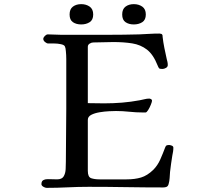

<svg xmlns="http://www.w3.org/2000/svg" viewBox="-20 -902 1040 927"><path d="M817 -189Q817 -179 815.5 -169.5Q814 -160 812 -151Q809 -131 806 -111.5Q803 -92 801 -72Q800 -57 799 -42Q798 -27 794 -13Q791 -3 784.5 0Q778 3 768 3Q678 3 588 1.5Q498 0 408 0Q357 0 306.5 2.5Q256 5 205 5Q198 5 189 -0.5Q180 -6 180 -13Q180 -30 193 -34Q199 -37 211.5 -37Q224 -37 237 -36.5Q250 -36 255 -36Q279 -36 287.5 -50.5Q296 -65 297 -85.5Q298 -106 298 -122Q298 -187 299 -250.5Q300 -314 300 -378V-578Q300 -597 300 -616.5Q300 -636 298 -655Q297 -671 293 -678.5Q289 -686 272 -689Q258 -692 243 -692Q228 -692 213 -692Q206 -692 197.5 -699Q189 -706 189 -714Q189 -721 196.5 -728.5Q204 -736 211 -736Q227 -736 243 -735Q259 -734 275 -734H501Q539 -734 577 -734.5Q615 -735 652 -736Q677 -737 701 -738.5Q725 -740 750 -740Q754 -740 758.5 -738.5Q763 -737 764 -733Q765 -732 765 -729.5Q765 -727 765 -725Q768 -698 773.5 -671Q779 -644 785 -617Q787 -610 788.5 -603Q790 -596 790 -588Q790 -579 781 -574Q772 -569 764 -569Q751 -569 748 -572.5Q745 -576 741 -586Q720 -639 689.5 -662.5Q659 -686 618.5 -692.5Q578 -699 527 -699Q503 -699 479 -698Q455 -697 430 -697Q422 -697 413 -691.5Q404 -686 404 -676V-404Q424 -404 444 -403.5Q464 -403 483 -403Q527 -403 569.5 -406.5Q612 -410 655 -418Q667 -420 678 -423Q689 -426 701 -426Q704 -426 709 -423.5Q714 -421 714 -416Q714 -411 708.5 -397Q703 -383 695.5 -371Q688 -359 683 -359H669Q637 -359 604.5 -362.5Q572 -366 540 -366Q529 -366 507 -365Q485 -364 461 -360Q437 -356 420.5 -347.5Q404 -339 404 -323V-77Q404 -47 420.5 -41.5Q437 -36 461 -36H591Q631 -36 661 -45Q691 -54 720 -82Q741 -103 754 -132.5Q767 -162 777 -189Q778 -191 779 -193.5Q780 -196 781 -197Q783 -200 787.5 -201Q792 -202 796 -202Q801 -202 809 -199Q817 -196 817 -189ZM430 -832Q430 -806 413 -795Q396 -784 372 -784Q348 -784 332 -795Q316 -806 316 -832Q316 -858 332 -870Q348 -882 372 -882Q396 -882 413 -870Q430 -858 430 -832ZM684 -832Q684 -806 667 -795Q650 -784 626 -784Q602 -784 586 -795Q570 -806 570 -832Q570 -858 586 -870Q602 -882 626 -882Q650 -882 667 -870Q684 -858 684 -832Z"/></svg>

Font: Kaisei Decol Medium
Style: Regular
Weight: 500
Designer: Font-Kai, 金井和夫
Foundry: KAZUO KANAI
Version: Version 5.003